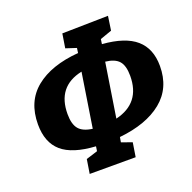

<svg xmlns="http://www.w3.org/2000/svg" viewBox="-135 -892 1048 1048"><g transform="rotate(-20 389.0 -368.5)"><path d="M435 -113 430 -84 491 -62 478 20H211L224 -62L291 -83L295 -110Q161 -118 99.5 -171.5Q38 -225 38 -330Q38 -463 127.5 -536Q217 -609 377 -622L381 -650L320 -670L333 -752L600 -757L588 -675L520 -651L516 -623Q648 -613 710.5 -558.5Q773 -504 773 -403Q773 -275 683 -202Q593 -129 435 -113ZM500 -527 451 -214Q602 -250 602 -408Q602 -467 578.5 -494Q555 -521 500 -527ZM311 -206 360 -520Q209 -488 209 -328Q209 -269 232.5 -241Q256 -213 311 -206Z"/></g></svg>

Font: Bitter Pro ExtraBold
Style: Italic
Weight: 800
Italic angle: -9°
Designer: Sol Matas, and Bitter project Authors
Foundry: Sol Matas
Version: Version 1.010